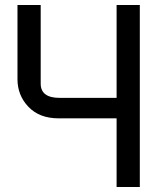

<svg xmlns="http://www.w3.org/2000/svg" viewBox="-20 -749 660 769"><path d="M447 -275H215Q138 -275 94 -321Q50 -367 50 -432V-729H143V-414Q143 -357 219 -357H447V-729H540V0H447Z"/></svg>

Font: ColatingCofangSans
Style: Regular
Weight: 400
Foundry: GNU
Version: Version 412.227;June 27, 2022;FontCreator 11.0.0.2412 32-bit